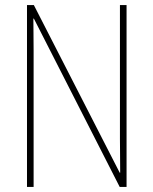

<svg xmlns="http://www.w3.org/2000/svg" viewBox="-20 -734 602 754"><path d="M477 0H450L113 -661H111Q111 -634 111.5 -605Q112 -576 112 -534V0H86V-714H113L450 -56H452Q452 -91 451.5 -127.5Q451 -164 451 -190V-714H477Z"/></svg>

Font: Noto Sans Devanagari UI Condensed Thin
Style: Regular
Weight: 100
Width: 3
Designer: Jelle Bosma - Monotype Design Team
Foundry: Monotype Imaging Inc.
Version: Version 2.004; ttfautohint (v1.8.4.7-5d5b)